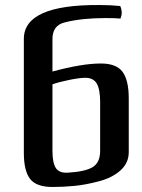

<svg xmlns="http://www.w3.org/2000/svg" viewBox="-20 -731 567 765"><path d="M493 -339V-125Q493 -82 460.5 -52.5Q428 -23 375.5 -9Q323 5 278.5 9.5Q234 14 189 14Q125 14 100 -18Q75 -50 75 -122V-576Q75 -713 376 -711Q422 -711 459 -707Q465 -694 465 -679Q465 -669 460 -657Q443 -659 401 -659Q306 -659 239 -642Q187 -630 189 -571V-446Q307 -478 382 -478Q444 -478 468.5 -444.5Q493 -411 493 -339ZM189 -395V-130Q189 -82 202.5 -61.5Q216 -41 250 -43Q319 -47 349 -65Q379 -83 379 -130V-325Q379 -375 365.5 -398Q352 -421 320 -421Q297 -421 255.5 -412.5Q214 -404 189 -395Z"/></svg>

Font: Federant
Style: Medium
Weight: 500
Designer: Cyreal (www.cyreal.org)
Foundry: Cyreal (www.cyreal.org)
Version: Version 1.010